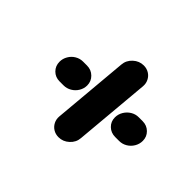

<svg xmlns="http://www.w3.org/2000/svg" viewBox="-89 -558 596 596"><g transform="rotate(45 209.0 -259.5)"><path d="M53.3 -255.2Q53.3 -268.9 60.4 -280.9Q67.4 -293 79.3 -300Q91.1 -307 104.8 -307H122.2Q140.7 -307 153.5 -294.4Q166.3 -281.9 166.3 -263.7Q166.3 -250 159.1 -238Q151.9 -225.9 139.8 -218.9Q127.8 -211.9 114.1 -211.9H96.7Q78.1 -211.9 65.7 -224.3Q53.3 -236.7 53.3 -255.2ZM216.7 -87Q203.7 -87 193.3 -93.3Q183 -99.6 177.4 -110.6Q171.9 -121.5 173 -134.4L195.2 -384.4Q196.7 -404.1 211.9 -418Q227 -431.9 246.7 -431.9Q259.6 -431.9 270 -425.6Q280.4 -419.3 285.9 -408.3Q291.5 -397.4 290.4 -384.4L268.1 -134.4Q266.7 -114.8 251.5 -100.9Q236.3 -87 216.7 -87ZM297 -254.4Q297 -268.5 304.3 -280.6Q311.5 -292.6 323.3 -299.8Q335.2 -307 348.9 -307H366.3Q384.8 -307 397.4 -294.6Q410 -282.2 410 -264.1Q410 -250 402.8 -238Q395.6 -225.9 383.7 -218.9Q371.9 -211.9 358.1 -211.9H340.7Q322.2 -211.9 309.6 -224.1Q297 -236.3 297 -254.4Z"/></g></svg>

Font: 26F Galaxy Sans Extra Bold
Style: Italic
Weight: 800
Italic angle: -5°
Designer: C₂₉H₂₅N₃O₅
Version: Version 1.200